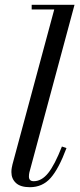

<svg xmlns="http://www.w3.org/2000/svg" viewBox="-20 -770 332 800"><path d="M257 -153Q225 -67 191 -28.5Q157 10 104.5 10Q65.5 10 46.5 -7.5Q27.5 -25 27.5 -53Q27.5 -63 29 -70.8Q30.5 -78.5 32 -85L206 -730.5H112V-750H290.5L102.5 -52Q100.5 -43.5 100.5 -34.5Q100.5 -15 120.5 -15Q153.5 -15 180.8 -49Q208 -83 238 -159.5Z"/></svg>

Font: Bodoni* 11pt
Style: Italic
Weight: 400
Italic angle: -13°
Version: Version 2.3